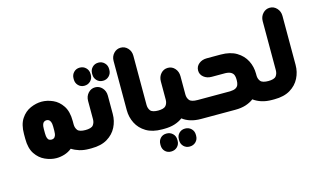

<svg xmlns="http://www.w3.org/2000/svg" viewBox="-93 -908 2239 1351"><g transform="rotate(-15 1026.5 -232.0)"><path d="M471 -135V0H457Q417 0 386 -9.5Q355 -19 330 -35Q305 -15 275.5 -6Q246 3 217 3Q177 3 135.5 -15.5Q94 -34 66.5 -75Q39 -116 39 -185V-220Q39 -289 66.5 -330.5Q94 -372 135.5 -390Q177 -408 217 -408Q257 -408 298 -390Q339 -372 366.5 -330.5Q394 -289 394 -220V-195Q394 -170 407.5 -152.5Q421 -135 467 -135ZM251 -187V-218Q251 -241 245.5 -253Q240 -265 232.5 -269Q225 -273 217 -273Q209 -273 201 -269Q193 -265 188 -253.5Q183 -242 183 -218V-187Q183 -163 188 -151Q193 -139 201 -135.5Q209 -132 217 -132Q225 -132 232.5 -135.5Q240 -139 245.5 -151Q251 -163 251 -187Z M538 -438Q512 -438 494.5 -456Q477 -474 477 -500V-508Q477 -534 494.5 -552Q512 -570 538 -570Q565 -570 583 -552Q601 -534 601 -508V-500Q601 -474 583 -456Q565 -438 538 -438ZM674 -438Q647 -438 629.5 -456Q612 -474 612 -500V-508Q612 -534 629.5 -552Q647 -570 674 -570Q700 -570 718 -552Q736 -534 736 -508V-500Q736 -474 718 -456Q700 -438 674 -438ZM459 0V-135H462Q508 -135 521.5 -152.5Q535 -170 535 -195V-328Q535 -362 556 -385Q577 -408 607 -408Q637 -408 658 -385Q679 -362 679 -328V-195Q679 -144 656.5 -99.5Q634 -55 588.5 -27.5Q543 0 473 0Z M1001 0H987Q917 0 871.5 -27.5Q826 -55 803.5 -99.5Q781 -144 781 -195V-553Q781 -586 802 -608.5Q823 -631 853 -631Q883 -631 904 -608.5Q925 -586 925 -553V-195Q925 -170 938.5 -152.5Q952 -135 998 -135H1001Z M1285 -135V0H1271Q1228 0 1194.5 -10.5Q1161 -21 1137 -40Q1112 -21 1078.5 -10.5Q1045 0 1002 0H988V-135H991Q1037 -135 1051 -152.5Q1065 -170 1065 -195V-328Q1065 -362 1085.5 -385Q1106 -408 1137 -408Q1167 -408 1187.5 -385Q1208 -362 1208 -328V-195Q1208 -170 1222 -152.5Q1236 -135 1282 -135ZM1008 36Q1035 36 1053 53.5Q1071 71 1071 98V105Q1071 132 1053 149.5Q1035 167 1008 167Q981 167 964 149.5Q947 132 947 105V98Q947 71 964 53.5Q981 36 1008 36ZM1143 36Q1170 36 1188 53.5Q1206 71 1206 98V105Q1206 132 1188 149.5Q1170 167 1143 167Q1117 167 1099.5 149.5Q1082 132 1082 105V98Q1082 71 1099.5 53.5Q1117 36 1143 36Z M1803 -135V0H1789Q1746 0 1713 -10.5Q1680 -21 1654 -40Q1629 -21 1596 -10.5Q1563 0 1520 0H1273V-135H1518Q1545 -136 1559 -144Q1573 -152 1578 -165.5Q1583 -179 1583 -195V-207Q1583 -223 1578 -236Q1573 -249 1559 -257.5Q1545 -266 1518 -267H1419Q1385 -267 1361.5 -286Q1338 -305 1338 -334Q1338 -364 1361.5 -383Q1385 -402 1419 -402H1520Q1590 -402 1635.5 -374.5Q1681 -347 1703.5 -303Q1726 -259 1726 -207V-195Q1726 -170 1740 -152.5Q1754 -135 1800 -135Z M1791 0V-135H1794Q1840 -135 1853.5 -152.5Q1867 -170 1867 -195V-552Q1867 -585 1888 -608Q1909 -631 1939 -631Q1969 -631 1990 -608Q2011 -585 2011 -552V-195Q2011 -144 1988.5 -99.5Q1966 -55 1920.5 -27.5Q1875 0 1805 0Z"/></g></svg>

Font: Beiruti Black
Style: Regular
Weight: 900
Designer: Arlette Boutros
Foundry: Boutros
Version: Version 1.41